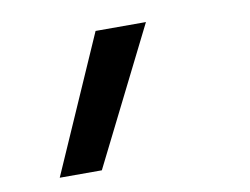

<svg xmlns="http://www.w3.org/2000/svg" viewBox="-48 -216 596 458"><g transform="rotate(-10 250.0 13.0)"><path d="M63 178 208 -152H330L165 178Z"/></g></svg>

Font: Iosevka SS18 Semibold
Style: Italic
Weight: 600
Italic angle: -9°
Monospace: yes
Designer: Belleve Invis
Foundry: Belleve Invis
Version: Version 25.1.1; ttfautohint (v1.8.4)